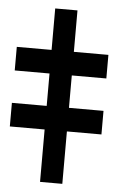

<svg xmlns="http://www.w3.org/2000/svg" viewBox="-102 -748 479 784"><g transform="rotate(5 137.5 -355.5)"><path d="M183.6 -710.9V0H92.3V-710.9ZM-50.3 -444.3V-541H325.2V-444.3ZM-50.3 -214.8V-311.5H325.2V-214.8Z"/></g></svg>

Font: Inter 20pt ExtraBold
Style: Regular
Weight: 800
Version: Version 4.001;git-66647c0bb